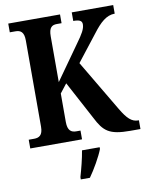

<svg xmlns="http://www.w3.org/2000/svg" viewBox="-99 -787 853 1081"><g transform="rotate(-10 327.0 -246.5)"><path d="M24 0H320V-50H296C268 -50 247 -62 247 -112V-275L287 -326L403 -109C445 -26 476 0 596 0H654V-50H650C613 -50 588 -74 553 -133L380 -425L498 -576C539 -630 576 -665 624 -665V-714H387V-665C424 -665 437 -657 437 -637C437 -611 421 -584 386 -536L247 -340V-602C247 -652 265 -664 293 -664H320V-714H24V-664H57C85 -664 105 -652 105 -604V-110C105 -61 83 -50 55 -50H24ZM274 208V221H326C356 179 394 113 410 71V61H309C302 106 286 167 274 208Z"/></g></svg>

Font: Noto Serif Tamil Condensed
Style: Bold
Weight: 700
Width: 3
Designer: Indian Type Foundry, Tom Grace, and the Monotype Design Team
Foundry: Monotype Imaging Inc.
Version: Version 2.004